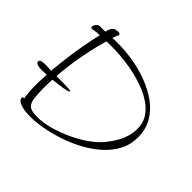

<svg xmlns="http://www.w3.org/2000/svg" viewBox="-163 -892 1100 1100"><g transform="rotate(45 387.5 -341.5)"><path d="M204 9Q152 9 122.5 -3Q93 -15 93 -33Q93 -41 100 -41Q103 -41 106 -40Q102 -60 100 -86Q98 -112 98 -142Q98 -183 101 -228Q87 -227 73.5 -227Q60 -227 48 -227Q35 -227 23.5 -232.5Q12 -238 12 -247Q12 -255 21 -259.5Q30 -264 55 -264Q67 -264 80 -263.5Q93 -263 103 -262Q108 -324 116.5 -387Q125 -450 135.5 -506Q146 -562 156 -603H148Q135 -603 118 -600Q101 -597 96 -597Q89 -597 89 -607Q89 -616 98 -628Q107 -640 125 -640H164Q169 -666 180.5 -679Q192 -692 219 -692Q233 -692 233 -681Q230 -674 226.5 -666Q223 -658 218 -643Q229 -644 240 -644Q251 -644 262 -644Q322 -644 386 -633.5Q450 -623 510.5 -600Q571 -577 619.5 -542Q668 -507 696.5 -457.5Q725 -408 725 -344Q725 -285 699 -236Q673 -187 629.5 -148Q586 -109 531.5 -79.5Q477 -50 418 -30.5Q359 -11 304 -1Q249 9 204 9ZM234 -18Q280 -18 334.5 -33Q389 -48 443 -73Q497 -98 542 -130.5Q587 -163 614 -197Q654 -248 671 -290.5Q688 -333 688 -377Q688 -437 649 -480.5Q610 -524 545.5 -551.5Q481 -579 403 -592.5Q325 -606 247 -606Q238 -606 228.5 -606Q219 -606 208 -605Q184 -523 168 -436Q152 -349 146 -262Q157 -262 176.5 -262Q196 -262 216 -261.5Q236 -261 249.5 -260Q263 -259 263 -256Q263 -248 227 -242Q191 -236 144 -231Q143 -215 142.5 -199Q142 -183 142 -167Q142 -151 142.5 -135.5Q143 -120 144 -105Q146 -60 162 -39Q178 -18 234 -18Z"/></g></svg>

Font: Bilbo
Style: Regular
Weight: 400
Designer: Robert E. Leuschke
Foundry: Robert E. Leuschke
Version: Version 1.100